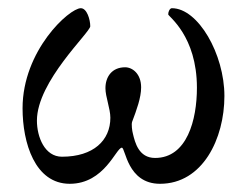

<svg xmlns="http://www.w3.org/2000/svg" viewBox="-20 -434 602 468"><path d="M304 -108C302 -115 300 -131 302 -137C313 -166 324 -196 324 -221C324 -254 303 -270 285 -270C253 -270 237 -247 237 -219C237 -198 249 -169 249 -147C249 -92 208 -52 131 -52C89 -52 70 -100 70 -140C70 -236 200 -355 200 -370C200 -386 192 -414 177 -414C149 -414 35 -311 35 -170C35 -86 65 14 150 14C235 14 263 -74 277 -74C286 -74 290 14 370 14C474 14 527 -96 527 -200C527 -302 463 -414 399 -414C394 -414 390 -406 390 -399C390 -394 460 -347 460 -220C460 -142 436 -49 358 -49C318 -49 309 -87 304 -108Z"/></svg>

Font: EB Garamond SC 08
Style: Regular
Weight: 400
Version: Version 0.016